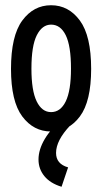

<svg xmlns="http://www.w3.org/2000/svg" viewBox="-20 -493 390 733"><path d="M175 9Q108 9 65 -48.5Q22 -106 22 -230Q22 -356 65 -414.5Q108 -473 175 -473Q242 -473 285 -414.5Q328 -356 328 -230Q328 -106 285 -48.5Q242 9 175 9ZM175 -65Q211 -65 231 -106Q251 -147 251 -231Q251 -318 231 -358.5Q211 -399 175 -399Q141 -399 120.5 -358.5Q100 -318 100 -231Q100 -147 120 -106Q140 -65 175 -65ZM240 146 215 220Q172 207 149.5 179.5Q127 152 127 116Q127 78 151 37.5Q175 -3 219 -38L248 -14Q194 43 194 91Q194 133 240 146Z"/></svg>

Font: Inconsolata ExtraCondensed SemiBold
Style: Regular
Weight: 600
Width: 2
Monospace: yes
Designer: Raph Levien, Cyreal, Brenton Simpson
Foundry: Raph Levien, Cyreal, Google
Version: Version 3.001; ttfautohint (v1.8.2.53-6de2)